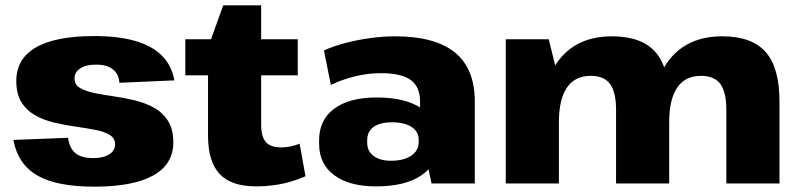

<svg xmlns="http://www.w3.org/2000/svg" viewBox="-20 -687 2994 719"><path d="M333 12Q192 12 119.5 -30Q47 -72 30 -163L235 -171Q240 -132 262.5 -113.5Q285 -95 329 -95Q367 -95 389 -109Q411 -123 411 -147Q411 -169 391 -181.5Q371 -194 338 -200.5Q305 -207 265.5 -212.5Q226 -218 186.5 -227Q147 -236 114 -254Q81 -272 61 -303Q41 -334 41 -384Q41 -467 114.5 -509.5Q188 -552 334 -552Q424 -552 487 -533.5Q550 -515 586.5 -478.5Q623 -442 633 -386L427 -377Q425 -410 402.5 -427.5Q380 -445 340 -445Q302 -445 280.5 -431Q259 -417 259 -393Q259 -370 279 -358Q299 -346 332 -339Q365 -332 404.5 -326.5Q444 -321 483.5 -311.5Q523 -302 556 -284Q589 -266 609 -234.5Q629 -203 629 -154Q629 -72 554 -30Q479 12 333 12Z M940 11Q846 11 802.5 -35.5Q759 -82 759 -179V-509L816 -667H958V-221Q958 -175 975.5 -155Q993 -135 1034 -135Q1050 -135 1067.5 -138.5Q1085 -142 1102 -149L1124 -27Q1100 -16 1069.5 -7Q1039 2 1005.5 6.5Q972 11 940 11ZM674 -540H1095V-405H674Z M1553 -203V-307Q1553 -362 1518 -387.5Q1483 -413 1406 -413Q1359 -413 1311 -401.5Q1263 -390 1219 -369L1193 -498Q1228 -514 1273.5 -526Q1319 -538 1367.5 -544.5Q1416 -551 1459 -551Q1609 -551 1683.5 -490.5Q1758 -430 1758 -307V0H1596ZM1388 11Q1288 11 1231.5 -31Q1175 -73 1175 -148V-162Q1175 -238 1231.5 -280Q1288 -322 1391 -322Q1498 -322 1559 -281Q1620 -240 1620 -165V-150Q1620 -73 1559 -31Q1498 11 1388 11ZM1444 -85Q1492 -85 1520 -104Q1548 -123 1548 -155V-163Q1548 -194 1521.5 -211.5Q1495 -229 1447 -229Q1404 -229 1379.5 -212Q1355 -195 1355 -161V-153Q1355 -121 1379 -103Q1403 -85 1444 -85Z M2700 -276Q2700 -342 2677.5 -372.5Q2655 -403 2605 -403Q2546 -403 2516 -359Q2486 -315 2486 -229L2418 -140V-212Q2418 -377 2487 -464Q2556 -551 2685 -551Q2795 -551 2847 -492.5Q2899 -434 2899 -307V0H2700ZM1874 -540H2035L2073 -385V0H1874ZM2287 -276Q2287 -342 2264.5 -372.5Q2242 -403 2192 -403Q2133 -403 2103 -359Q2073 -315 2073 -229L2006 -140V-212Q2006 -377 2074.5 -464Q2143 -551 2272 -551Q2382 -551 2434 -492.5Q2486 -434 2486 -307V0H2287Z"/></svg>

Font: Pathway Extreme ExtraBold
Style: Regular
Weight: 800
Designer: Eduardo Rodriguez Tunni
Foundry: Eduardo Rodriguez Tunni
Version: Version 1.001;gftools[0.9.26]